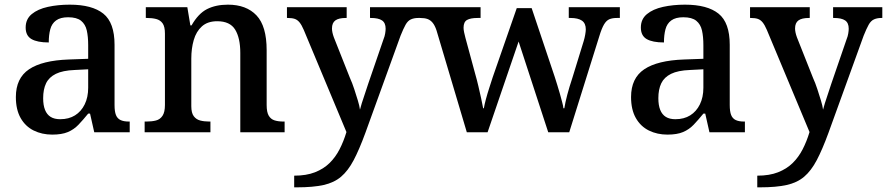

<svg xmlns="http://www.w3.org/2000/svg" viewBox="-20 -567 3802 823"><path d="M204 10Q160 10 124.5 -7.5Q89 -25 68.5 -61Q48 -97 48 -151Q48 -232 104.5 -270Q161 -308 275 -312L358 -315V-373Q358 -410 352 -436.5Q346 -463 327.5 -478Q309 -493 272 -493Q239 -493 220.5 -479.5Q202 -466 195.5 -441.5Q189 -417 189 -385Q140 -385 115 -399.5Q90 -414 90 -449Q90 -485 116 -506.5Q142 -528 185 -537.5Q228 -547 279 -547Q375 -547 423 -508.5Q471 -470 471 -375V-117Q471 -89 477 -74Q483 -59 496.5 -52.5Q510 -46 532 -46H536V0H384L366 -80H358Q336 -53 316.5 -32.5Q297 -12 271 -1Q245 10 204 10ZM238 -56Q275 -56 301.5 -72.5Q328 -89 343 -119.5Q358 -150 358 -191V-270L300 -267Q249 -265 219.5 -250.5Q190 -236 177.5 -210Q165 -184 165 -146Q165 -116 173 -96Q181 -76 197 -66Q213 -56 238 -56Z M600 0V-46H608Q631 -46 648.5 -50.5Q666 -55 676.5 -70.5Q687 -86 687 -117V-423Q687 -453 677 -467Q667 -481 649.5 -485.5Q632 -490 610 -490H605V-536H783L796 -458H801Q830 -509 867.5 -528Q905 -547 957 -547Q1036 -547 1079.5 -501Q1123 -455 1123 -352V-117Q1123 -86 1132 -71Q1141 -56 1157 -51Q1173 -46 1195 -46H1200V0H1010V-340Q1010 -404 988 -440Q966 -476 911 -476Q870 -476 845.5 -454Q821 -432 810.5 -395.5Q800 -359 800 -316V-112Q800 -83 810.5 -69Q821 -55 838 -50.5Q855 -46 877 -46H882V0Z M1241 186Q1293 186 1330 171.5Q1367 157 1392.5 132Q1418 107 1435.5 73Q1453 39 1465 -1L1282 -439Q1273 -460 1264 -471Q1255 -482 1243.5 -486Q1232 -490 1213 -490H1210V-536H1466V-490H1462Q1432 -490 1417.5 -479.5Q1403 -469 1403 -445Q1403 -437 1405 -427.5Q1407 -418 1411 -407L1480 -233Q1490 -211 1498.5 -185Q1507 -159 1514 -136Q1521 -113 1523 -97Q1530 -124 1540 -152.5Q1550 -181 1558 -207L1624 -399Q1629 -411 1631 -423.5Q1633 -436 1633 -444Q1633 -469 1617.5 -479.5Q1602 -490 1570 -490H1566V-536H1777V-490H1773Q1755 -490 1741.5 -484Q1728 -478 1718.5 -461Q1709 -444 1697 -414L1546 3Q1520 74 1496 119.5Q1472 165 1442 190.5Q1412 216 1367 226Q1322 236 1253 236H1241Z M1851 -437Q1844 -458 1834.5 -469.5Q1825 -481 1812.5 -485.5Q1800 -490 1780 -490H1777V-536H2040V-490H2027Q1997 -490 1982 -481.5Q1967 -473 1967 -448Q1967 -440 1969.5 -428Q1972 -416 1975 -405L2017 -250Q2024 -226 2030.5 -198Q2037 -170 2042.5 -145Q2048 -120 2051 -103H2054Q2057 -120 2063 -142.5Q2069 -165 2077 -189.5Q2085 -214 2092 -236L2195 -532H2259L2358 -237Q2363 -220 2369 -202Q2375 -184 2380 -165Q2385 -146 2389.5 -130Q2394 -114 2395 -103H2399Q2403 -128 2411.5 -160.5Q2420 -193 2434 -235L2482 -391Q2486 -404 2488.5 -418.5Q2491 -433 2491 -441Q2491 -467 2474.5 -478.5Q2458 -490 2425 -490H2418V-536H2637V-490H2624Q2605 -490 2592 -484.5Q2579 -479 2569 -462Q2559 -445 2549 -412L2420 0H2330L2203 -389L2070 0H1981Z M2841 10Q2797 10 2761.5 -7.5Q2726 -25 2705.5 -61Q2685 -97 2685 -151Q2685 -232 2741.5 -270Q2798 -308 2912 -312L2995 -315V-373Q2995 -410 2989 -436.5Q2983 -463 2964.5 -478Q2946 -493 2909 -493Q2876 -493 2857.5 -479.5Q2839 -466 2832.5 -441.5Q2826 -417 2826 -385Q2777 -385 2752 -399.5Q2727 -414 2727 -449Q2727 -485 2753 -506.5Q2779 -528 2822 -537.5Q2865 -547 2916 -547Q3012 -547 3060 -508.5Q3108 -470 3108 -375V-117Q3108 -89 3114 -74Q3120 -59 3133.5 -52.5Q3147 -46 3169 -46H3173V0H3021L3003 -80H2995Q2973 -53 2953.5 -32.5Q2934 -12 2908 -1Q2882 10 2841 10ZM2875 -56Q2912 -56 2938.5 -72.5Q2965 -89 2980 -119.5Q2995 -150 2995 -191V-270L2937 -267Q2886 -265 2856.5 -250.5Q2827 -236 2814.5 -210Q2802 -184 2802 -146Q2802 -116 2810 -96Q2818 -76 2834 -66Q2850 -56 2875 -56Z M3226 186Q3278 186 3315 171.5Q3352 157 3377.5 132Q3403 107 3420.5 73Q3438 39 3450 -1L3267 -439Q3258 -460 3249 -471Q3240 -482 3228.5 -486Q3217 -490 3198 -490H3195V-536H3451V-490H3447Q3417 -490 3402.5 -479.5Q3388 -469 3388 -445Q3388 -437 3390 -427.5Q3392 -418 3396 -407L3465 -233Q3475 -211 3483.5 -185Q3492 -159 3499 -136Q3506 -113 3508 -97Q3515 -124 3525 -152.5Q3535 -181 3543 -207L3609 -399Q3614 -411 3616 -423.5Q3618 -436 3618 -444Q3618 -469 3602.5 -479.5Q3587 -490 3555 -490H3551V-536H3762V-490H3758Q3740 -490 3726.5 -484Q3713 -478 3703.5 -461Q3694 -444 3682 -414L3531 3Q3505 74 3481 119.5Q3457 165 3427 190.5Q3397 216 3352 226Q3307 236 3238 236H3226Z"/></svg>

Font: Noto Rashi Hebrew Medium
Style: Regular
Weight: 500
Version: Version 1.006